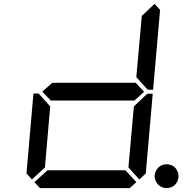

<svg xmlns="http://www.w3.org/2000/svg" viewBox="-20 -975 984 995"><path d="M900.4 -85.9Q905.3 -74.2 905.3 -62Q905.3 -49.8 900.4 -38.1Q895.5 -26.4 887.7 -18.1Q879.9 -9.8 867.7 -4.9Q855.5 0 843.8 0Q832 0 819.8 -4.9Q807.6 -9.8 799.8 -18.1Q792 -26.4 786.6 -38.1Q781.2 -49.8 781.2 -62Q781.2 -74.2 786.6 -85.9Q792 -97.7 799.8 -106Q807.6 -114.3 819.8 -119.1Q832 -124 843.8 -124Q855.5 -124 867.7 -119.1Q879.9 -114.3 887.7 -106Q895.5 -97.7 900.4 -85.9ZM145.5 -44.9 117.2 -76.2 153.3 -490.2H180.7L184.6 -485.4L240.2 -423.8L212.9 -107.4ZM726.6 -499 675.8 -453.1V-454.1H244.1V-453.1L199.2 -500L252 -546.9V-545.9H683.6ZM739.3 -485.4 745.1 -489.3H771.5L735.4 -76.2L702.1 -44.9L645.5 -107.4L673.8 -423.8ZM781.2 -955.1 809.6 -923.8 773.4 -509.8H747.1L742.2 -513.7L686.5 -575.2L714.8 -892.6ZM686.5 -31.2 652.3 0H187.5L158.2 -31.2L226.6 -92.8H629.9Z"/></svg>

Font: my7seg
Style: Book
Weight: 400
Italic angle: -5°
Designer: Keshikan(Twitter:@keshinomi_88pro)
Version: Version 0.46